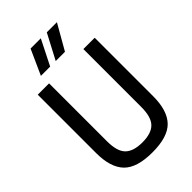

<svg xmlns="http://www.w3.org/2000/svg" viewBox="-300 -1130 1247 1247"><g transform="rotate(-45 323.5 -506.5)"><path d="M483 -852ZM248 -852H163L241 -1025H335ZM384 -852H299L390 -1025H483ZM324 12Q182 12 122 -50Q62 -112 62 -243V-780H166V-248Q166 -155 204 -117.5Q242 -80 324 -80Q406 -80 443.5 -118Q481 -156 481 -248V-780H585V-243Q585 -112 525.5 -50Q466 12 324 12Z"/></g></svg>

Font: Tanohe Sans Medium
Style: Regular
Weight: 500
Designer: Village Type and Design LLC
Foundry: Cooper Hewitt Smithsonian Design Museum
Version: Version 1.00;September 29, 2021;FontCreator 13.0.0.2655 64-b